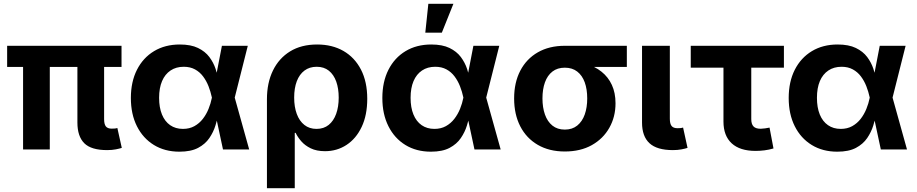

<svg xmlns="http://www.w3.org/2000/svg" viewBox="-20 -787 4827 1011"><path d="M543.9 3.4Q460.3 3.4 423.9 -32.7Q387.6 -68.9 387.6 -141.7V-514.1H528.2V-159.7Q528.2 -133.2 537.4 -121.4Q546.5 -109.6 568.6 -109.6Q580.4 -109.6 586.8 -110.4Q593.2 -111.2 598 -112.9L621.3 -8.3Q610.1 -4.6 590.1 -0.6Q570.1 3.4 543.9 3.4ZM101.5 0V-514.1H242.2V0ZM17.6 -434.5V-545.9H619.9V-434.5Z M924.9 11.7Q848 11.7 790.4 -23.6Q732.8 -59 700.9 -122.6Q669.1 -186.1 669.1 -271Q669.1 -356.4 701.2 -419.6Q733.2 -482.8 791.3 -517.8Q849.4 -552.7 926.7 -552.7Q985.1 -552.7 1022.7 -534.4Q1060.4 -516.1 1082.3 -486.9Q1104.2 -457.6 1115.3 -424Q1126.3 -390.5 1131.4 -360.5H1178.9L1215.6 -274.4L1292.1 0H1154.2L1095.5 -274.4Q1089.1 -304.5 1077.9 -333.1Q1066.7 -361.6 1049.3 -384.7Q1031.9 -407.9 1006.8 -421.6Q981.6 -435.4 947.6 -435.4Q907.2 -435.4 878 -415.8Q848.8 -396.3 833.3 -359.9Q817.8 -323.5 817.8 -271.9Q817.8 -220.9 832.8 -184.2Q847.8 -147.5 876 -127.9Q904.3 -108.3 943.3 -108.3Q977.6 -108.3 1003.6 -122.8Q1029.7 -137.3 1048.1 -161.1Q1066.6 -185 1078.2 -213.9Q1089.9 -242.7 1095.5 -271.5L1148.5 -545.9H1284.8L1215.6 -271.5L1178.9 -191H1131.3Q1125.3 -161.2 1114.5 -126.3Q1103.7 -91.3 1082.3 -59.9Q1060.9 -28.4 1023.1 -8.3Q985.3 11.7 924.9 11.7Z M1385.6 204.1V-264.8Q1385.6 -350.8 1417.2 -415.6Q1448.8 -480.4 1507.8 -516.6Q1566.7 -552.7 1649.7 -552.7Q1729.2 -552.7 1788.4 -518.7Q1847.6 -484.6 1880.7 -420.6Q1913.8 -356.5 1913.8 -266.7Q1913.8 -180.7 1884.5 -118.9Q1855.2 -57 1804.8 -24Q1754.3 9.1 1691.5 9.1Q1646.9 9.1 1616.2 -6Q1585.5 -21 1566.3 -43.2Q1547.1 -65.4 1536.8 -87.4H1532.1V204.1ZM1646.7 -108.3Q1684.8 -108.3 1710.8 -129.3Q1736.7 -150.3 1750.1 -187.5Q1763.5 -224.6 1763.5 -273.2Q1763.5 -320.9 1750.5 -357.5Q1737.4 -394 1711.7 -414.7Q1685.9 -435.4 1647.4 -435.4Q1610 -435.4 1583.3 -415.5Q1556.7 -395.6 1542.8 -359.3Q1529 -322.9 1529 -273.2Q1529 -224.2 1542.7 -187Q1556.5 -149.7 1582.9 -129Q1609.2 -108.3 1646.7 -108.3Z M2249.2 11.7Q2172.2 11.7 2114.6 -23.6Q2057 -59 2025.2 -122.6Q1993.3 -186.1 1993.3 -271Q1993.3 -356.4 2025.4 -419.6Q2057.4 -482.8 2115.5 -517.8Q2173.6 -552.7 2250.9 -552.7Q2309.3 -552.7 2347 -534.4Q2384.6 -516.1 2406.5 -486.9Q2428.4 -457.6 2439.5 -424Q2450.5 -390.5 2455.6 -360.5H2503.1L2539.8 -274.4L2616.3 0H2478.4L2419.7 -274.4Q2413.4 -304.5 2402.1 -333.1Q2390.9 -361.6 2373.5 -384.7Q2356.1 -407.9 2331 -421.6Q2305.8 -435.4 2271.8 -435.4Q2231.4 -435.4 2202.2 -415.8Q2173 -396.3 2157.5 -359.9Q2142 -323.5 2142 -271.9Q2142 -220.9 2157 -184.2Q2172 -147.5 2200.2 -127.9Q2228.5 -108.3 2267.5 -108.3Q2301.8 -108.3 2327.9 -122.8Q2353.9 -137.3 2372.3 -161.1Q2390.8 -185 2402.5 -213.9Q2414.1 -242.7 2419.7 -271.5L2472.7 -545.9H2609L2539.8 -271.5L2503.1 -191H2455.5Q2449.5 -161.2 2438.7 -126.3Q2428 -91.3 2406.5 -59.9Q2385.1 -28.4 2347.3 -8.3Q2309.6 11.7 2249.2 11.7ZM2219.5 -615.1 2235.5 -767.1H2367.5L2306.6 -615.1Z M2954.2 10.7Q2872 10.7 2811.9 -24.2Q2751.8 -59.1 2719.5 -121.9Q2687.2 -184.8 2687.2 -268.7Q2687.2 -352.5 2719.6 -414.7Q2752 -477 2812 -511.5Q2872 -545.9 2954.2 -545.9H3280.7V-434.5H3042.5L2954.2 -430.6Q2915 -430.6 2888.8 -410.2Q2862.6 -389.8 2849.5 -353.5Q2836.4 -317.1 2836.4 -268.7Q2836.4 -221.1 2849.5 -183.9Q2862.6 -146.8 2888.8 -125.7Q2915 -104.6 2954.2 -104.6Q2993.3 -104.6 3019.5 -125.8Q3045.8 -147 3059 -184Q3072.1 -221.1 3072.1 -268.7Q3072.1 -317.1 3059 -353.5Q3045.8 -389.8 3019.5 -410.2Q2993.3 -430.6 2954.2 -430.6V-466.1Q3013.8 -466.1 3062.8 -451.9Q3111.9 -437.8 3147.2 -409.6Q3182.6 -381.5 3201.8 -339.9Q3221.1 -298.3 3221.1 -243.1Q3221.1 -171.8 3188.6 -114.2Q3156.2 -56.6 3096.4 -22.9Q3036.5 10.7 2954.2 10.7Z M3523.1 3.4Q3439.4 3.4 3400.1 -32.7Q3360.7 -68.9 3360.7 -141.7V-545.9H3507.1V-161.8Q3507.1 -135.5 3516.3 -123.7Q3525.5 -111.9 3547.5 -111.9Q3559.3 -111.9 3565.7 -112.7Q3572.1 -113.6 3576.9 -115.3L3600.3 -8.3Q3588.6 -4.4 3568.4 -0.5Q3548.3 3.4 3523.1 3.4Z M3958.4 7.6Q3876.2 7.6 3832.9 -32.2Q3789.5 -72.1 3789.5 -146.9V-430.6H3617.2V-545.9H4107.8V-430.6H3935.9V-159.8Q3935.9 -133.7 3947.5 -121.4Q3959.1 -109 3985.4 -109Q3994.2 -109 4009.2 -111.1Q4024.3 -113.2 4032.1 -115.1L4052.9 -5.3Q4029 1.7 4005 4.7Q3980.9 7.6 3958.4 7.6Z M4388.8 11.7Q4311.9 11.7 4254.3 -23.6Q4196.6 -59 4164.8 -122.6Q4133 -186.1 4133 -271Q4133 -356.4 4165 -419.6Q4197.1 -482.8 4255.2 -517.8Q4313.2 -552.7 4390.6 -552.7Q4448.9 -552.7 4486.6 -534.4Q4524.3 -516.1 4546.2 -486.9Q4568.1 -457.6 4579.1 -424Q4590.2 -390.5 4595.2 -360.5H4642.8L4679.5 -274.4L4755.9 0H4618.1L4559.4 -274.4Q4553 -304.5 4541.8 -333.1Q4530.6 -361.6 4513.2 -384.7Q4495.8 -407.9 4470.6 -421.6Q4445.5 -435.4 4411.5 -435.4Q4371 -435.4 4341.8 -415.8Q4312.6 -396.3 4297.1 -359.9Q4281.7 -323.5 4281.7 -271.9Q4281.7 -220.9 4296.6 -184.2Q4311.6 -147.5 4339.9 -127.9Q4368.1 -108.3 4407.1 -108.3Q4441.5 -108.3 4467.5 -122.8Q4493.5 -137.3 4512 -161.1Q4530.4 -185 4542.1 -213.9Q4553.8 -242.7 4559.4 -271.5L4612.4 -545.9H4748.6L4679.5 -271.5L4642.8 -191H4595.1Q4589.2 -161.2 4578.4 -126.3Q4567.6 -91.3 4546.2 -59.9Q4524.7 -28.4 4487 -8.3Q4449.2 11.7 4388.8 11.7Z"/></svg>

Font: Adwaita Sans
Style: Regular
Weight: 400
Designer: Rasmus Andersson
Foundry: rsms
Version: Version 4.001;git-9221beed3